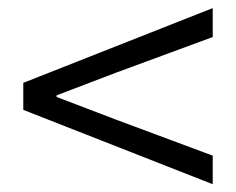

<svg xmlns="http://www.w3.org/2000/svg" viewBox="-20 -610 589 479"><path d="M510.7 -150.4V-221.7L269.5 -311.5L121.1 -368.2V-372.1L269.5 -428.7L510.7 -517.6V-589.8L38.1 -403.3V-335.9Z"/></svg>

Font: Gen Shin Gothic P Normal
Style: Regular
Weight: 300
Designer: [Source Han Sans]
Ryoko NISHIZUKA  (kana & ideographs); Paul D. Hunt (Latin, Greek & Cyrillic); Wenlong ZHANG  (bopomofo
Version: Version 1.002.20150607